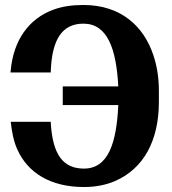

<svg xmlns="http://www.w3.org/2000/svg" viewBox="-20 -741 690 771"><path d="M22 -450H184V-457C189 -582 229 -646 315 -646C411 -646 447 -546 455 -394H232V-319H455C448 -167 415 -64 317 -64C231 -64 192 -123 184 -245V-252H23C28 -211 34 -176 49 -142C91 -47 183 10 317 10C363 10 405 2 442 -14C555 -63 618 -174 618 -332V-377C618 -430 610 -477 596 -519C558 -634 467 -721 315 -721C269 -721 229 -715 194 -702C96 -666 34 -580 23 -458Z"/></svg>

Font: Aerodynamic
Style: Bd
Weight: 500
Designer: Google
Version: Version 2.000980; 2014